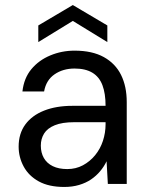

<svg xmlns="http://www.w3.org/2000/svg" viewBox="-20 -730 588 762"><path d="M235 12Q174 12 134 -10Q94 -32 74 -69Q54 -106 54 -148Q54 -200 80.5 -236Q107 -272 155 -291Q203 -310 267 -310H399Q399 -359 386.5 -392Q374 -425 346.5 -441.5Q319 -458 276 -458Q230 -458 196.5 -435Q163 -412 155 -367H69Q75 -420 104.5 -455.5Q134 -491 179.5 -510Q225 -529 276 -529Q346 -529 392 -503.5Q438 -478 460.5 -432.5Q483 -387 483 -325V0H408L403 -90Q393 -69 377.5 -50.5Q362 -32 341.5 -18Q321 -4 294 4Q267 12 235 12ZM247 -59Q281 -59 309 -74Q337 -89 357.5 -114Q378 -139 388.5 -171Q399 -203 399 -237V-245H274Q227 -245 197.5 -233Q168 -221 155 -200Q142 -179 142 -152Q142 -124 154 -103Q166 -82 189.5 -70.5Q213 -59 247 -59ZM132 -563V-629L269 -710L406 -629V-563L269 -647Z"/></svg>

Font: DM Sans 11pt
Style: Regular
Weight: 400
Version: Version 4.004;gftools[0.9.30]